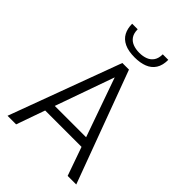

<svg xmlns="http://www.w3.org/2000/svg" viewBox="-257 -1015 1129 1129"><g transform="rotate(45 308.0 -450.5)"><path d="M593.5 0H522L459 -178.5H156.5L93.5 0H22L280 -697H335ZM438 -237.5 308 -605.5 177.5 -237.5ZM308 -771Q255 -771 221.8 -787Q188.5 -803 173 -832.2Q157.5 -861.5 157.5 -901H203.5Q203.5 -868.5 217 -848.2Q230.5 -828 254.2 -818.8Q278 -809.5 308 -809.5Q338 -809.5 361.5 -818.8Q385 -828 398.5 -848.2Q412 -868.5 412 -901H458Q458 -855 439.5 -826.2Q421 -797.5 387.2 -784.2Q353.5 -771 308 -771Z"/></g></svg>

Font: Acari Sans Neue
Style: Regular
Weight: 400
Designer: Alfredo Marco Pradil (font), Cristiano Sobral (main changes)
Foundry: Hanken Design Co. (font), Cristiano Sobral (main changes)
Version: Version 2.459;March 19, 2022;FontCreator 14.0.0.2808 64-bit;